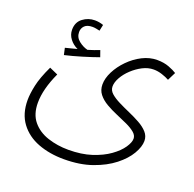

<svg xmlns="http://www.w3.org/2000/svg" viewBox="-125 -605 971 963"><g transform="rotate(20 360.5 -123.0)"><path d="M41 14Q41 -19 51 -65.5Q61 -112 92 -177L137 -157Q94 -64 94 9Q94 70 125 107.5Q156 145 207.5 162Q259 179 318 179Q388 179 441.5 161.5Q495 144 532 117.5Q569 91 588 63Q607 35 607 15Q607 -3 589.5 -17.5Q572 -32 545 -44.5Q518 -57 487 -70Q456 -83 428.5 -99Q401 -115 384 -136.5Q367 -158 367 -188Q367 -221 385.5 -257.5Q404 -294 435.5 -326Q467 -358 505.5 -377.5Q544 -397 584 -397Q620 -397 647.5 -386.5Q675 -376 690 -366L668 -322Q652 -331 629 -338.5Q606 -346 584 -346Q554 -346 525 -331Q496 -316 471.5 -293Q447 -270 432.5 -244Q418 -218 418 -196Q418 -175 435.5 -159.5Q453 -144 481 -130Q509 -116 540 -102.5Q571 -89 599 -73.5Q627 -58 644.5 -38.5Q662 -19 662 7Q662 38 639.5 76.5Q617 115 572.5 150Q528 185 463 208Q398 231 313 231Q236 231 174.5 207.5Q113 184 77 135.5Q41 87 41 14ZM135 -260 127 -296Q146 -301 160.5 -304.5Q175 -308 189 -312Q164 -323 147 -345Q130 -367 130 -394Q130 -434 158.5 -455.5Q187 -477 222 -477Q246 -477 268 -469L261 -436Q252 -438 242 -440Q232 -442 222 -442Q194 -442 180.5 -428.5Q167 -415 167 -395Q167 -367 189.5 -349Q212 -331 237 -325Q271 -335 298 -346L310 -312Q274 -299 224.5 -284Q175 -269 135 -260Z"/></g></svg>

Font: Noto Sans Arabic UI SmCn Lt
Style: Regular
Weight: 300
Width: 4
Designer: Monotype Design Team, Nadine Chahine and Nizar Qandah
Foundry: Monotype Imaging Inc.
Version: Version 2.010; ttfautohint (v1.8.4.7-5d5b)